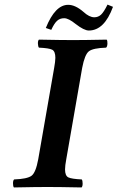

<svg xmlns="http://www.w3.org/2000/svg" viewBox="-20 -821 516 843"><path d="M271 -122.1Q265.6 -93.3 265.6 -77.1Q265.6 -49.3 280 -42.2Q294.4 -35.2 338.9 -33.2Q342.8 -28.3 342.8 -15.1Q342.8 -2 337.9 2Q237.8 0 188 0Q139.2 0 41 2Q37.1 -2.9 37.1 -15.9Q37.1 -28.8 42 -33.2Q99.1 -35.2 118.2 -49.1Q137.2 -63 147.9 -122.1L217.8 -522.9Q222.7 -549.8 223.1 -566.9Q223.1 -595.7 209 -602.8Q194.8 -609.9 150.9 -611.8Q147 -616.7 146.5 -629.4Q146 -642.1 150.9 -647Q251 -645 300.8 -645Q349.6 -645 448.2 -647Q452.1 -643.1 451.7 -629.6Q451.2 -616.2 445.8 -611.8Q388.7 -609.9 370.4 -595.9Q352.1 -582 340.8 -522.9ZM394 -745.1Q411.1 -745.1 423.6 -756.6Q436 -768.1 452.1 -800.8L476.1 -791Q438 -687 370.1 -687Q349.1 -687 312 -715.8Q281.2 -740.7 262.2 -741Q243.2 -741.2 230.5 -729.5Q217.8 -717.8 205.1 -689.9L181.2 -698.2Q222.2 -800.3 279.8 -799.8Q310.5 -799.8 346.2 -769Q372.1 -745.1 394 -745.1Z"/></svg>

Font: Linux Libertine
Style: Semibold Italic
Weight: 600
Italic angle: -11.5°
Designer: Philipp H. Poll
Foundry: Philipp H. Poll
Version: Version 5.1.2 ; ttfautohint (v0.9)